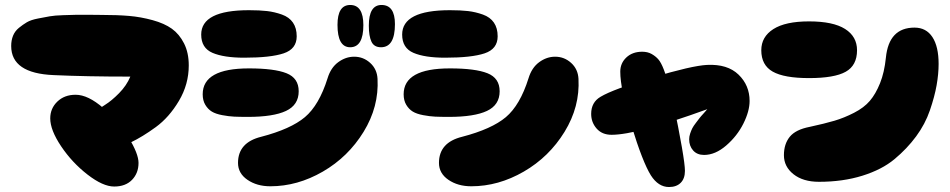

<svg xmlns="http://www.w3.org/2000/svg" viewBox="-20 -750 3819 772"><path d="M435 -155Q459 -155 506 -177.5Q553 -200 606.5 -239Q660 -278 699.5 -344.5Q739 -411 739 -487Q739 -538 720 -575.5Q701 -613 671 -634.5Q641 -656 593.5 -669Q546 -682 499 -686Q452 -690 389 -690Q377 -690 341 -690.5Q305 -691 287 -690.5Q269 -690 234.5 -689Q200 -688 180.5 -684.5Q161 -681 132.5 -675.5Q104 -670 88 -660.5Q72 -651 56 -638Q40 -625 32.5 -606.5Q25 -588 25 -565Q25 -455 196 -448Q327 -442 504 -442Q489 -406 459 -375.5Q429 -345 402.5 -328.5Q376 -312 355.5 -292Q335 -272 335 -253Q335 -210 360.5 -182.5Q386 -155 435 -155ZM439 0Q485 0 511 -27Q537 -54 537 -95Q537 -132 497 -197Q457 -262 395.5 -315.5Q334 -369 284 -369Q239 -369 210.5 -341.5Q182 -314 182 -274Q182 -227 226 -161.5Q270 -96 332 -48Q394 0 439 0Z M1067 -1Q1176 -1 1278 -60Q1380 -119 1442 -220Q1504 -321 1498 -433Q1496 -472 1468.5 -497Q1441 -522 1404 -522Q1370 -522 1340 -500Q1310 -478 1297 -435Q1263 -327 1206 -279Q1149 -231 1030 -200Q937 -177 937 -95Q937 -53 975 -27Q1013 -1 1067 -1ZM977 -280Q1079 -280 1130 -304Q1181 -328 1181 -383Q1181 -436 1132 -455.5Q1083 -475 981 -475Q795 -475 795 -371Q795 -346 805.5 -328.5Q816 -311 831.5 -301.5Q847 -292 873.5 -287Q900 -282 921.5 -281Q943 -280 977 -280ZM962 -518Q1068 -518 1120.5 -535.5Q1173 -553 1173 -604Q1173 -637 1158 -659Q1143 -681 1113.5 -691.5Q1084 -702 1054 -705.5Q1024 -709 981 -709Q789 -709 789 -611Q789 -557 834.5 -537.5Q880 -518 962 -518ZM1512 -560Q1568 -560 1568 -653Q1568 -730 1514 -730Q1463 -730 1463 -647Q1463 -605 1473.5 -582.5Q1484 -560 1512 -560ZM1388 -560Q1441 -560 1441 -649Q1441 -730 1388 -730Q1337 -730 1337 -650Q1337 -560 1388 -560Z M1875 -1Q1984 -1 2086 -60Q2188 -119 2250 -220Q2312 -321 2306 -433Q2304 -472 2276.5 -497Q2249 -522 2212 -522Q2178 -522 2148 -500Q2118 -478 2105 -435Q2071 -327 2014 -279Q1957 -231 1838 -200Q1745 -177 1745 -95Q1745 -53 1783 -27Q1821 -1 1875 -1ZM1785 -280Q1887 -280 1938 -304Q1989 -328 1989 -383Q1989 -436 1940 -455.5Q1891 -475 1789 -475Q1603 -475 1603 -371Q1603 -346 1613.5 -328.5Q1624 -311 1639.5 -301.5Q1655 -292 1681.5 -287Q1708 -282 1729.5 -281Q1751 -280 1785 -280ZM1770 -518Q1876 -518 1928.5 -535.5Q1981 -553 1981 -604Q1981 -637 1966 -659Q1951 -681 1921.5 -691.5Q1892 -702 1862 -705.5Q1832 -709 1789 -709Q1597 -709 1597 -611Q1597 -557 1642.5 -537.5Q1688 -518 1770 -518Z M2811 -127Q2856 -127 2900 -165Q2944 -203 2969 -253Q2994 -303 2994 -344Q2994 -407 2949.5 -450Q2905 -493 2823 -489Q2762 -486 2603.5 -438.5Q2445 -391 2395 -361Q2357 -339 2357 -292Q2357 -258 2379 -233Q2401 -208 2439 -208Q2541 -208 2824 -311Q2823 -309 2810 -295Q2797 -281 2793 -275.5Q2789 -270 2778.5 -256.5Q2768 -243 2763.5 -234Q2759 -225 2755 -213Q2751 -201 2751 -190Q2751 -163 2767 -145Q2783 -127 2811 -127ZM2670 2Q2700 2 2717 -15Q2734 -32 2734 -63Q2734 -111 2685 -347Q2673 -394 2666.5 -418Q2660 -442 2649 -470.5Q2638 -499 2627 -511.5Q2616 -524 2600 -533Q2584 -542 2562 -542Q2523 -542 2498.5 -519Q2474 -496 2474 -462Q2474 -392 2519 -245Q2564 -98 2597 -45Q2627 2 2670 2Z M3273 -19Q3369 -19 3447.5 -43.5Q3526 -68 3576.5 -110Q3627 -152 3663.5 -201.5Q3700 -251 3719 -306.5Q3738 -362 3746 -407.5Q3754 -453 3754 -493Q3754 -563 3729 -601Q3704 -639 3657 -639Q3554 -639 3542 -518Q3536 -459 3518.5 -415.5Q3501 -372 3477.5 -344.5Q3454 -317 3414 -296.5Q3374 -276 3335 -264.5Q3296 -253 3236 -240Q3179 -229 3155.5 -200Q3132 -171 3132 -126Q3132 -80 3170.5 -49.5Q3209 -19 3273 -19ZM3233 -436Q3335 -436 3380.5 -461.5Q3426 -487 3426 -548Q3426 -603 3378 -633.5Q3330 -664 3233 -664Q3138 -664 3089.5 -633Q3041 -602 3041 -548Q3041 -488 3087 -462Q3133 -436 3233 -436Z"/></svg>

Font: Cherry Bomb
Style: Regular
Weight: 400
Designer: satsuyako
Foundry: satsuyako
Version: Version 4.0